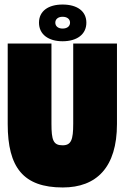

<svg xmlns="http://www.w3.org/2000/svg" viewBox="-20 -817 550 847"><path d="M256 -635C319 -635 361 -665 361 -717C361 -768 320 -797 256 -797C193 -797 152 -768 152 -717C152 -665 194 -635 256 -635ZM256 -691C237 -691 224 -701 224 -717C224 -733 237 -743 256 -743C276 -743 289 -733 289 -717C289 -701 276 -691 256 -691ZM303 -625V-271C303 -200 294 -176 256 -176C215 -176 207 -199 207 -271V-625H14V-270C14 -78 83 10 257 10C406 10 496 -79 496 -270V-625Z"/></svg>

Font: Blinker Headline
Style: Regular
Weight: 900
Width: 4
Designer: Juergen Huber
Foundry: supertype
Version: Version 1.015;PS 1.15;hotconv 1.0.88;makeotf.lib2.5.647800